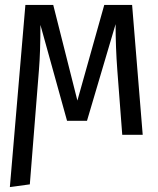

<svg xmlns="http://www.w3.org/2000/svg" viewBox="-20 -547 640 779"><path d="M83 -527H196L294 -139L403 -527H516L559 0H476L456 -262Q449 -355 449 -449L333 -57H252L144 -446Q144 -335 138 -263L101 201L20 212Z"/></svg>

Font: FiraDG Mono
Style: Regular
Weight: 400
Designer: Carrois Corporate & Edenspiekermann AG
Foundry: Carrois Corporate GbR & Edenspiekermann AG
Version: Version 3.206